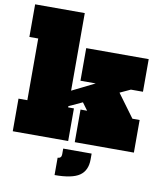

<svg xmlns="http://www.w3.org/2000/svg" viewBox="-105 -874 994 1177"><g transform="rotate(10 392.0 -285.0)"><path d="M326 -203H362V0H17V-203H72V-587H17V-790H326ZM609 -362 726 -203H771V0H403V-203H444L383 -286ZM236 -169 205 -247 467 -377H372V-580H761V-377H686ZM340 51H517V87Q517 156.5 471 188.2Q425 220 316 220V112Q327.5 112 333.8 105.5Q340 99 340 87Z"/></g></svg>

Font: Hepta Slab ExtraLight Black
Style: Regular
Weight: 900
Version: Version 1.102